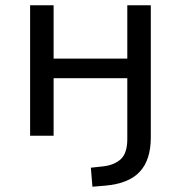

<svg xmlns="http://www.w3.org/2000/svg" viewBox="-20 -514 684 727"><path d="M330 193 324 121 370 116Q414 111 438 88Q462 65 462 13V-218H183V0H94V-494H183V-292H462V-494H551V7Q551 49 540.5 81.5Q530 114 509 136.5Q488 159 455.5 172Q423 185 378 189Z"/></svg>

Font: Nunito Sans 8pt
Style: Regular
Weight: 400
Version: Version 3.101;gftools[0.9.27]